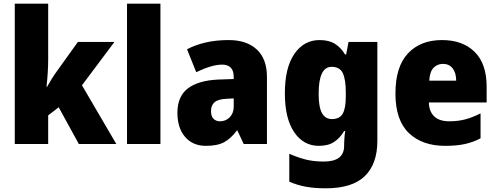

<svg xmlns="http://www.w3.org/2000/svg" viewBox="-20 -780 2692 1040"><path d="M241 -460Q241 -424 238.5 -384.5Q236 -345 232 -310H235Q246 -330 261 -354Q276 -378 288 -394L402 -553H600L424 -318L610 0H407L298 -199L241 -155V0H60V-760H241Z M849 0H668V-760H849Z M1219 -563Q1316 -563 1371 -512Q1426 -461 1426 -363V0H1300L1266 -73H1263Q1231 -30 1194.5 -10Q1158 10 1095 10Q1024 10 982.5 -38.5Q941 -87 941 -169Q941 -258 997.5 -301Q1054 -344 1161 -349L1246 -352V-362Q1246 -398 1229.5 -414Q1213 -430 1184 -430Q1154 -430 1118 -419Q1082 -408 1043 -389L993 -513Q1038 -537 1094.5 -550Q1151 -563 1219 -563ZM1208 -245Q1162 -243 1142.5 -226.5Q1123 -210 1123 -179Q1123 -150 1136.5 -136.5Q1150 -123 1172 -123Q1203 -123 1224.5 -145Q1246 -167 1246 -202V-247Z M1711 -563Q1762 -563 1794.5 -542.5Q1827 -522 1849 -485H1855L1868 -553H2024V-17Q2024 108 1956 174Q1888 240 1744 240Q1684 240 1637 231.5Q1590 223 1547 204V53Q1595 74 1637.5 84.5Q1680 95 1735 95Q1844 95 1844 10V1Q1844 -13 1845.5 -32.5Q1847 -52 1850 -70H1844Q1823 -34 1791 -12Q1759 10 1707 10Q1624 10 1573.5 -64Q1523 -138 1523 -275Q1523 -413 1574.5 -488Q1626 -563 1711 -563ZM1776 -418Q1706 -418 1706 -272Q1706 -200 1724 -167.5Q1742 -135 1778 -135Q1820 -135 1836.5 -164.5Q1853 -194 1853 -256V-281Q1853 -349 1837 -383.5Q1821 -418 1776 -418Z M2374 -563Q2486 -563 2551 -499Q2616 -435 2616 -310V-225H2303Q2304 -177 2331.5 -150Q2359 -123 2414 -123Q2461 -123 2500.5 -133.5Q2540 -144 2583 -166V-31Q2544 -10 2499 0Q2454 10 2391 10Q2267 10 2194.5 -59.5Q2122 -129 2122 -273Q2122 -419 2190 -491Q2258 -563 2374 -563ZM2380 -434Q2349 -434 2328.5 -413Q2308 -392 2305 -343H2451Q2451 -385 2432 -409.5Q2413 -434 2380 -434Z"/></svg>

Font: Noto Sans Khmer UI SemiCondensed Black
Style: Regular
Weight: 900
Width: 4
Designer: Danh Hong and the Monotype Design Team
Foundry: Monotype Imaging Inc.
Version: Version 2.002; ttfautohint (v1.8.4.7-5d5b)